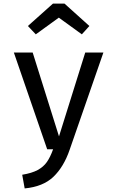

<svg xmlns="http://www.w3.org/2000/svg" viewBox="-20 -834 655 1073"><path d="M369.2 3.1Q336.4 98.5 278.7 153.8Q221 209.2 117.9 219L104.1 142.6Q157.9 133.8 190.5 116.2Q223.1 98.5 242.1 71.3Q261 44.1 276.9 0H243.6L57.4 -540.5H162.6L309.7 -71.8L456.4 -540.5H557.9ZM308.7 -735.4 180 -642.1 135.9 -688.7 275.9 -813.8H340.5L479.5 -688.7L437.4 -642.1Z"/></svg>

Font: Fira Code Fixed Retina
Style: Regular
Weight: 450
Monospace: yes
Designer: Carrois Corporate, Edenspiekermann AG, Nikita Prokopov
Foundry: Carrois Corporate, Edenspiekermann AG, Nikita Prokopov
Version: Version 5.002